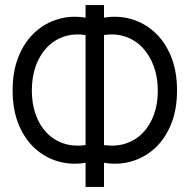

<svg xmlns="http://www.w3.org/2000/svg" viewBox="-20 -740 751 760"><path d="M391.7 0H318.7V-95.7Q263.2 -86.2 211.4 -100.8Q159.7 -115.3 118.8 -152.1Q78 -188.8 54 -246.8Q30 -304.7 30 -382Q30 -459.7 54 -517.7Q78 -575.7 118.8 -612.8Q159.7 -649.8 211.4 -664.7Q263.2 -679.5 318.7 -670V-720H391.7V-670Q447.2 -679.5 499 -664.7Q550.8 -649.8 591.7 -612.8Q632.5 -575.7 656.6 -517.7Q680.7 -459.7 680.7 -382Q680.7 -304.7 656.6 -246.8Q632.5 -188.8 591.7 -152.1Q550.8 -115.3 499 -100.8Q447.2 -86.2 391.7 -95.7ZM318.7 -165.7V-601.3Q271.2 -608.3 231.9 -594.7Q192.7 -581 164.6 -550.9Q136.5 -520.8 121.2 -477.8Q106 -434.7 106 -382Q106 -329.7 121.2 -286.8Q136.5 -244 164.6 -214.6Q192.7 -185.2 231.9 -172.2Q271.2 -159.2 318.7 -165.7ZM391.7 -601.3V-165.7Q439.5 -159.2 478.5 -172.2Q517.5 -185.3 545.8 -214.6Q574 -243.8 589.3 -286.4Q604.7 -329 604.7 -380.7Q604.7 -432.7 589.3 -475.8Q574 -519 545.8 -549.6Q517.5 -580.2 478.5 -594.2Q439.5 -608.3 391.7 -601.3Z"/></svg>

Font: Manrope Variable Light
Style: Regular
Weight: 200
Designer: Mikhail Sharanda
Foundry: Mikhail Sharanda
Version: Version 4.505